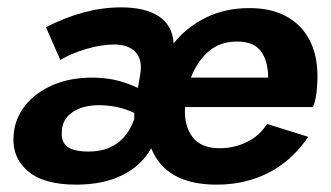

<svg xmlns="http://www.w3.org/2000/svg" viewBox="-20 -492 900 522"><path d="M187 10Q98 10 55 -27.5Q12 -65 17 -124Q20 -169 48 -204.5Q76 -240 123 -260.5Q170 -281 231 -281Q262 -281 291 -275Q320 -269 355 -253L362 -294Q367 -332 347.5 -351.5Q328 -371 290 -371Q256 -371 215 -359Q174 -347 144 -329L105 -418Q210 -472 309 -472Q375 -472 412 -447.5Q449 -423 452 -374Q487 -418 539.5 -444Q592 -470 658 -470Q751 -470 800.5 -414Q850 -358 842 -256Q841 -239 838 -224.5Q835 -210 831 -201H483Q480 -151 503 -120Q526 -89 577 -89Q617 -89 651.5 -106Q686 -123 706 -155L818 -120Q774 -55 710.5 -22.5Q647 10 569 10Q431 10 391 -89Q365 -42 313 -16Q261 10 187 10ZM624 -379Q579 -379 548 -353Q517 -327 499 -281H709Q709 -326 689.5 -352.5Q670 -379 624 -379ZM221 -80Q313 -80 345 -168V-185Q301 -206 249 -206Q205 -206 177 -187Q149 -168 148 -134Q146 -105 164 -92.5Q182 -80 221 -80Z"/></svg>

Font: Von Semi
Style: Italic
Weight: 600
Version: Version 4.000; ttfautohint (v1.8.4.7-5d5b)